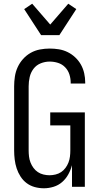

<svg xmlns="http://www.w3.org/2000/svg" viewBox="-20 -1004 540 1032"><path d="M216 8Q191 8 167 1.5Q143 -5 123.5 -19.5Q104 -34 90.5 -55Q77 -76 69.5 -99Q62 -122 59 -146.5Q56 -171 56 -195V-540Q56 -566 60 -592.5Q64 -619 75 -643Q86 -667 104 -687Q122 -707 145 -720Q168 -733 194.5 -738Q221 -743 247 -743Q272 -743 296.5 -739Q321 -735 343.5 -724Q366 -713 384.5 -695.5Q403 -678 415 -656.5Q427 -635 432.5 -610.5Q438 -586 438 -561V-555H360V-559Q360 -582 353 -604Q346 -626 330 -642.5Q314 -659 292 -666Q270 -673 247 -673Q222 -673 198.5 -663.5Q175 -654 160 -634Q145 -614 139.5 -589.5Q134 -565 134 -540V-195Q134 -179 136 -162.5Q138 -146 144 -130.5Q150 -115 160 -101.5Q170 -88 183.5 -79Q197 -70 213.5 -66Q230 -62 246 -62Q262 -62 278.5 -66Q295 -70 308.5 -79Q322 -88 332 -101.5Q342 -115 348 -130.5Q354 -146 356 -162.5Q358 -179 358 -195V-330H250V-400H436V0H367V-116Q360 -90 347 -66.5Q334 -43 314 -25.5Q294 -8 268 0Q242 8 216 8ZM201 -815 110 -955 153 -984 250 -872 347 -984 390 -955 299 -815Z"/></svg>

Font: Iosevka MaddieWtf
Style: Regular
Weight: 400
Monospace: yes
Designer: Belleve Invis
Foundry: Belleve Invis
Version: Version 31.3.0; ttfautohint (v1.8.3)